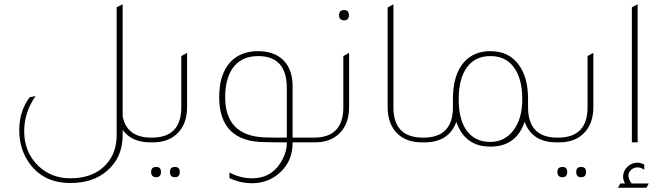

<svg xmlns="http://www.w3.org/2000/svg" viewBox="-20 -665 3089 897"><path d="M687 -22H698V0H681Q595 0 553 -58V-34Q553 72 479 134Q414 190 309 190Q188 190 122 104Q70 36 70 -57Q70 -147 119 -211L146 -216Q93 -140 93 -52Q93 45 158 109Q219 168 309 168Q416 168 475 104Q525 50 525 -34V-128V-631L553 -645V-121Q573 -22 687 -22Z M678 0V-22H689Q827 -22 827 -164V-403L854 -418V-165Q854 -86 809 -42Q767 0 695 0ZM710 163Q686 163 686 138Q686 115 710 115Q732 115 732 138Q732 163 710 163ZM797 163Q774 163 774 138Q774 115 797 115Q820 115 820 138Q820 163 797 163Z M1455 -22V0H1347V4Q1347 89 1285 144Q1231 191 1158 191Q1103 191 1052 167V141Q1104 168 1157 168Q1210 168 1249 141Q1280 118 1300 79.5Q1320 41 1320 4V0Q1304 0 1277 0Q1243 -1 1219 -1Q1004 -1 1004 -212Q1004 -319 1057 -376Q1105 -426 1186 -426Q1262 -426 1304.5 -383Q1347 -340 1347 -262V-22ZM1320 -253Q1320 -403 1186 -403Q1104 -403 1064 -342Q1032 -292 1032 -211Q1032 -30 1217 -23Q1241 -23 1276 -22Q1303 -22 1320 -22Z M1588 -570Q1564 -570 1564 -594Q1564 -618 1588 -618Q1610 -618 1610 -594Q1610 -570 1588 -570ZM1435 0V-22H1446Q1584 -22 1584 -164V-403L1611 -418V-165Q1611 -86 1566 -42Q1524 0 1452 0Z M1950 0Q1876 0 1833.5 -44Q1791 -88 1791 -165V-630L1818 -645V-164Q1818 -22 1956 -22H1967V0Z M2584 -22H2596V0H2579Q2466 0 2431 -96Q2392 20 2271 20Q2151 20 2112 -96Q2077 0 1964 0H1947V-22H1958Q2096 -22 2096 -164V-202Q2096 -316 2148 -375Q2194 -426 2271 -426Q2360 -426 2406 -359Q2447 -301 2447 -202V-164Q2447 -22 2584 -22ZM2271 -2Q2338 -2 2379 -56.5Q2420 -111 2420 -201Q2420 -301 2378 -354Q2340 -403 2271 -403Q2200 -403 2161.5 -350.5Q2123 -298 2123 -201Q2123 -102 2164 -50Q2202 -2 2271 -2Z M2576 0V-22H2587Q2725 -22 2725 -164V-403L2752 -418V-165Q2752 -86 2707 -42Q2665 0 2593 0ZM2608 163Q2584 163 2584 138Q2584 115 2608 115Q2630 115 2630 138Q2630 163 2608 163ZM2695 163Q2672 163 2672 138Q2672 115 2695 115Q2718 115 2718 138Q2718 163 2695 163Z M2932 0V-631L2959 -645V0ZM2867 212 2878 192H2900Q2891 176 2891 160Q2891 134 2911 114.5Q2931 95 2957 95Q2973 95 2990 104V128Q2974 117 2958 117Q2941 117 2928.5 128.5Q2916 140 2916 155Q2916 174 2931 192H3011L3000 212Z"/></svg>

Font: Tajawal ExtraLight
Style: Regular
Weight: 275
Designer: Boutros Fonts
Foundry: Created by Boutros International 2017
Version: Version 1.700